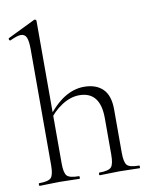

<svg xmlns="http://www.w3.org/2000/svg" viewBox="-82 -786 661 846"><g transform="rotate(-10 248.0 -362.5)"><path d="M27 0Q24 0 24 -6Q24 -12 27 -12Q68 -12 80 -25Q92 -38 92 -81V-600Q92 -636 85 -652.5Q78 -669 60 -669Q44 -669 12 -654Q8 -652 5.5 -657.5Q3 -663 7 -665L130 -725Q131 -725 131 -725Q131 -725 132 -725Q135 -725 137 -723Q139 -721 139 -718V-81Q139 -38 151 -25Q163 -12 205 -12Q207 -12 207 -6Q207 0 205 0Q187 0 164.5 -1Q142 -2 116 -2Q91 -2 67.5 -1Q44 0 27 0ZM296 0Q293 0 293 -6Q293 -12 296 -12Q337 -12 349 -25Q361 -38 361 -81V-244Q361 -363 267 -363Q228 -363 188.5 -337.5Q149 -312 120 -269L116 -281Q163 -343 206 -369.5Q249 -396 294 -396Q348 -396 378 -366.5Q408 -337 408 -275V-81Q408 -38 420 -25Q432 -12 474 -12Q476 -12 476 -6Q476 0 474 0Q456 0 433.5 -1Q411 -2 385 -2Q360 -2 336.5 -1Q313 0 296 0Z"/></g></svg>

Font: Cormorant Light Light
Style: Regular
Weight: 300
Version: Version 4.000